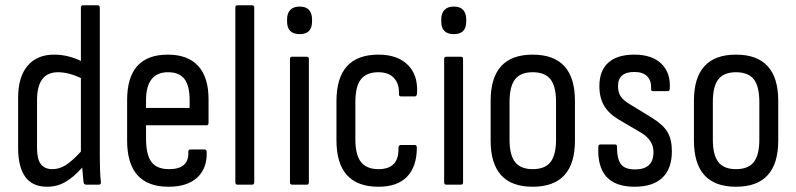

<svg xmlns="http://www.w3.org/2000/svg" viewBox="-20 -703 3030 731"><path d="M159 8Q49 8 49 -141V-331Q49 -410 85 -452.5Q121 -495 186 -495Q215 -495 241.5 -488Q268 -481 288 -471V-674Q288 -683 296 -683H351Q360 -683 360 -674V-118Q360 -43 364 -12Q366 0 356 0H308Q299 0 298 -10Q297 -21 295.5 -36Q294 -51 293 -65Q260 -28 228.5 -10Q197 8 159 8ZM121 -139Q121 -97 135.5 -78Q150 -59 180 -59Q206 -59 230.5 -74.5Q255 -90 288 -126V-406Q240 -428 201 -428Q121 -428 121 -322Z M622 8Q464 8 464 -168V-322Q464 -495 619 -495Q695 -495 734.5 -452Q774 -409 774 -325V-235Q774 -226 766 -226H536V-176Q536 -114 556.5 -86.5Q577 -59 624 -59Q699 -59 697 -123Q696 -134 705 -134H759Q766 -134 767 -125Q769 -62 731 -27Q693 8 622 8ZM536 -292H702V-321Q702 -377 682 -402.5Q662 -428 620 -428Q536 -428 536 -321Z M884 0Q876 0 876 -9V-674Q876 -683 884 -683H940Q948 -683 948 -674V-9Q948 0 940 0Z M1092 0Q1084 0 1084 -9V-478Q1084 -487 1092 -487H1148Q1156 -487 1156 -478V-9Q1156 0 1148 0ZM1121 -573Q1073 -573 1073 -621V-630Q1073 -652 1085 -665Q1097 -678 1121 -678Q1145 -678 1156.5 -665Q1168 -652 1168 -630V-621Q1168 -573 1121 -573Z M1421 8Q1261 8 1261 -169V-318Q1261 -495 1421 -495Q1493 -495 1532 -456.5Q1571 -418 1568 -352Q1568 -336 1560 -336H1506Q1498 -336 1499 -348Q1500 -385 1479.5 -406.5Q1459 -428 1421 -428Q1376 -428 1354.5 -401.5Q1333 -375 1333 -314V-172Q1333 -113 1354.5 -86Q1376 -59 1421 -59Q1499 -59 1497 -138Q1497 -151 1506 -151H1559Q1567 -151 1567 -141Q1567 -69 1530 -30.5Q1493 8 1421 8Z M1679 0Q1671 0 1671 -9V-478Q1671 -487 1679 -487H1735Q1743 -487 1743 -478V-9Q1743 0 1735 0ZM1708 -573Q1660 -573 1660 -621V-630Q1660 -652 1672 -665Q1684 -678 1708 -678Q1732 -678 1743.5 -665Q1755 -652 1755 -630V-621Q1755 -573 1708 -573Z M2008 8Q1848 8 1848 -168V-319Q1848 -495 2008 -495Q2169 -495 2169 -319V-168Q2169 8 2008 8ZM2008 -59Q2055 -59 2076 -86Q2097 -113 2097 -171V-315Q2097 -374 2076 -401Q2055 -428 2008 -428Q1962 -428 1941 -401Q1920 -374 1920 -315V-171Q1920 -113 1941 -86Q1962 -59 2008 -59Z M2396 8Q2251 8 2258 -144Q2258 -153 2266 -153H2322Q2329 -153 2329 -145Q2329 -98 2344 -78Q2359 -58 2398 -58Q2468 -58 2468 -124Q2468 -169 2422 -197L2337 -247Q2298 -270 2280 -300.5Q2262 -331 2262 -375Q2262 -434 2296 -464.5Q2330 -495 2395 -495Q2463 -495 2498.5 -460Q2534 -425 2530 -365Q2529 -356 2522 -356H2466Q2463 -356 2460.5 -358Q2458 -360 2459 -368Q2460 -396 2444 -412.5Q2428 -429 2395 -429Q2333 -429 2333 -375Q2333 -351 2343.5 -335.5Q2354 -320 2380 -305L2463 -254Q2505 -228 2521.5 -200Q2538 -172 2538 -127Q2538 -61 2502 -26.5Q2466 8 2396 8Z M2782 8Q2622 8 2622 -168V-319Q2622 -495 2782 -495Q2943 -495 2943 -319V-168Q2943 8 2782 8ZM2782 -59Q2829 -59 2850 -86Q2871 -113 2871 -171V-315Q2871 -374 2850 -401Q2829 -428 2782 -428Q2736 -428 2715 -401Q2694 -374 2694 -315V-171Q2694 -113 2715 -86Q2736 -59 2782 -59Z"/></svg>

Font: Sofia Sans Cond
Style: Regular
Weight: 400
Width: 3
Designer: Botio Nikoltchev, Ani Petrova
Foundry: lettersoup
Version: Version 4.100; ttfautohint (v1.8.3)